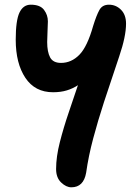

<svg xmlns="http://www.w3.org/2000/svg" viewBox="-20 -533 588 818"><path d="M284 265Q262 265 240.5 244.5Q219 224 219 187Q219 135 235 72.5Q251 10 272.5 -53Q294 -116 312 -170Q291 -156 265 -148Q239 -140 206 -140Q129 -140 88 -201.5Q47 -263 47 -364Q47 -446 63 -479.5Q79 -513 111 -513Q151 -513 167.5 -491Q184 -469 184 -442Q184 -428 182.5 -400Q181 -372 181 -354Q181 -312 193.5 -288.5Q206 -265 240 -265Q284 -265 318 -299.5Q352 -334 377 -423Q391 -468 403.5 -490.5Q416 -513 444 -513Q474 -513 495.5 -491.5Q517 -470 517 -432Q517 -378 488 -293Q459 -208 423 -98Q397 -18 377 57Q357 132 347 203Q336 265 284 265Z"/></svg>

Font: Shantell Sans Normal
Style: Regular
Weight: 600
Designer: Stephen Nixon, Anya Danilova, Shantell Martin
Foundry: Arrow Type
Version: Version 1.009;[a7da0bfa3]